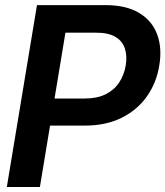

<svg xmlns="http://www.w3.org/2000/svg" viewBox="-20 -748 661 768"><path d="M7.3 0 127.9 -727.5H401.4Q484.9 -727.5 536.6 -696.3Q588.4 -665 608.6 -610.6Q628.9 -556.2 617.2 -486.3Q606 -416.5 567.4 -362.1Q528.8 -307.6 466.1 -276.6Q403.3 -245.6 319.3 -245.6H138.2L156.2 -354H319.3Q368.7 -354 402.8 -371.1Q437 -388.2 456.8 -418.2Q476.6 -448.2 482.9 -486.3Q489.3 -525.4 479.2 -554.9Q469.2 -584.5 440.7 -601.1Q412.1 -617.7 362.8 -617.2H241.7L139.6 0Z"/></svg>

Font: Inter Tight SemiBold
Style: Italic
Weight: 600
Italic angle: -9.39999°
Designer: Rasmus Andersson
Foundry: rsms
Version: Version 3.004